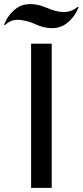

<svg xmlns="http://www.w3.org/2000/svg" viewBox="-101 -912 401 932"><path d="M280 -876Q261 -828 223 -799Q174 -760 94 -785Q93 -785 75 -792.5Q57 -800 53 -802Q12 -816 -17.5 -816Q-47 -816 -74 -793Q-78 -788 -81 -792Q-64 -838 -25 -869Q21 -905 96 -885Q103 -883 113 -879L134 -871Q144 -867 146 -866Q227 -837 272 -876Q276 -879 277 -878.5Q278 -878 280 -877ZM150 0H50V-700H150Z"/></svg>

Font: Railway
Style: Regular
Weight: 400
Version: 1.000